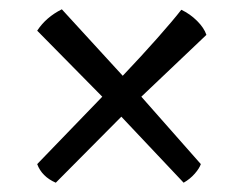

<svg xmlns="http://www.w3.org/2000/svg" viewBox="-20 -502 522 413"><path d="M100 -109Q70 -122 60 -149L200 -294L60 -436Q79 -465 113 -482L244 -339Q284 -381 318.5 -420Q353 -459 370 -481Q389 -472 404 -457Q419 -442 424 -427L284 -294L412 -149Q409 -140 399 -128.5Q389 -117 375 -109L241 -251Z"/></svg>

Font: Texturina 72pt SemiBold
Style: Regular
Weight: 600
Designer: Guillermo Torres Carreño
Foundry: Omnibus-Type
Version: Version 1.002; ttfautohint (v1.8.3)